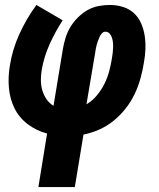

<svg xmlns="http://www.w3.org/2000/svg" viewBox="-20 -540 640 775"><path d="M135 215 170 -1Q128 -12 93 -38Q58 -64 39 -102Q20 -140 16 -185Q12 -230 20 -276Q30 -340 58 -402Q86 -464 127 -520L233 -458Q203 -412 180.5 -362Q158 -312 149 -261Q145 -239 145 -217.5Q145 -196 150.5 -176.5Q156 -157 167.5 -140Q179 -123 196 -113L234 -343Q238 -366 245 -388.5Q252 -411 264.5 -431.5Q277 -452 294.5 -469.5Q312 -487 333 -499Q354 -511 377.5 -515.5Q401 -520 423 -520Q451 -520 476.5 -512Q502 -504 520.5 -487Q539 -470 549.5 -446Q560 -422 564 -396Q568 -370 567 -342.5Q566 -315 561 -288Q556 -256 547 -223.5Q538 -191 523.5 -160.5Q509 -130 487.5 -102.5Q466 -75 439 -53Q412 -31 380.5 -17Q349 -3 317 3L282 215ZM329 -119Q353 -133 371.5 -155.5Q390 -178 402 -202.5Q414 -227 421 -253.5Q428 -280 432 -306Q434 -316 435 -326.5Q436 -337 436.5 -347.5Q437 -358 436 -368Q435 -378 432 -387.5Q429 -397 422.5 -404.5Q416 -412 405 -412Q397 -412 391 -405Q385 -398 381.5 -390Q378 -382 375 -374Q372 -366 370 -358Q368 -350 366.5 -342Q365 -334 364 -326Z"/></svg>

Font: Iosevka SS04 Hv Ex Obl
Style: Regular
Weight: 900
Width: 7
Italic angle: -9°
Monospace: yes
Designer: Belleve Invis
Foundry: Belleve Invis
Version: Version 19.0.0; ttfautohint (v1.8.4)